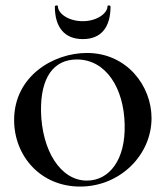

<svg xmlns="http://www.w3.org/2000/svg" viewBox="-20 -675 610 707"><path d="M182 -651C182 -574 218 -531 285 -531C352 -531 387 -574 387 -651C387 -656 376 -656 376 -653C376 -625 336 -597 285 -597C232 -597 193 -625 193 -653C193 -656 182 -656 182 -651ZM275 12C422 12 538 -104 538 -240C538 -359 447 -480 300 -480C177 -480 32 -395 32 -233C32 -101 129 12 275 12ZM300 -10C202 -10 134 -122 131 -265C129 -389 177 -456 263 -456C372 -456 436 -348 439 -218C443 -86 382 -10 300 -10Z"/></svg>

Font: Cormorant SC Semi
Style: Regular
Weight: 600
Designer: Christian Thalmann (Catharsis Fonts)
Version: Version 1.000;PS 001.000;hotconv 1.0.70;makeotf.lib2.5.58329